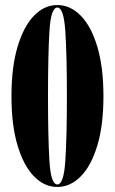

<svg xmlns="http://www.w3.org/2000/svg" viewBox="-20 -731 456 762"><path d="M207.5 11Q156 11 115 -31Q74 -73 49.8 -153.2Q25.5 -233.5 25.5 -349Q25.5 -465 49.8 -545.8Q74 -626.5 115 -668.8Q156 -711 207.5 -711Q259 -711 300.5 -668.8Q342 -626.5 366.2 -545.8Q390.5 -465 390.5 -349Q390.5 -233.5 366.2 -153.2Q342 -73 300.5 -31Q259 11 207.5 11ZM207.5 1Q233 1 239.2 -91.8Q245.5 -184.5 245.5 -349Q245.5 -513.5 239.2 -607.2Q233 -701 207.5 -701Q182 -701 176.2 -607.2Q170.5 -513.5 170.5 -349Q170.5 -184.5 176.2 -91.8Q182 1 207.5 1Z"/></svg>

Font: Imbue 100pt ExtraBold
Style: Regular
Weight: 800
Designer: Tyler Finck
Foundry: Etcetera Type Company
Version: Version 1.102; ttfautohint (v1.8.3)